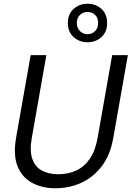

<svg xmlns="http://www.w3.org/2000/svg" viewBox="-20 -995 704 1027"><path d="M277 12Q205 12 151.5 -17Q98 -46 74 -105.5Q50 -165 66 -258L144 -700H228L150 -257Q138 -189 152.5 -146Q167 -103 203.5 -83Q240 -63 292 -63Q345 -63 388 -83Q431 -103 460.5 -146Q490 -189 502 -257L580 -700H664L586 -258Q570 -165 524 -105.5Q478 -46 414 -17Q350 12 277 12ZM448 -769Q405 -769 374 -796.5Q343 -824 343 -872Q343 -920 374 -947.5Q405 -975 448 -975Q492 -975 522.5 -947.5Q553 -920 553 -872Q553 -824 522.5 -796.5Q492 -769 448 -769ZM448 -812Q472 -812 488.5 -828.5Q505 -845 505 -872Q505 -900 488.5 -915.5Q472 -931 448 -931Q425 -931 408 -915.5Q391 -900 391 -872Q391 -845 408 -828.5Q425 -812 448 -812Z"/></svg>

Font: DM Sans 9pt
Style: Italic
Weight: 400
Italic angle: -10°
Designer: Colophon Foundry, Jonny Pinhorn
Foundry: Colophon Foundry
Version: Version 4.004